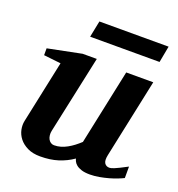

<svg xmlns="http://www.w3.org/2000/svg" viewBox="-124 -770 823 886"><g transform="rotate(20 287.0 -327.5)"><path d="M571.8 -27.8Q561.5 -22.5 543.7 -15.4Q525.9 -8.3 504.2 -2.2Q482.4 3.9 459 8.1Q435.5 12.2 414.1 12.2Q388.2 12.2 372.1 6.8Q356 1.5 346.9 -6.1Q337.9 -13.7 334 -21.7Q330.1 -29.8 329.1 -35.2Q295.9 -12.2 257.3 0Q218.8 12.2 169.9 12.2Q132.8 12.2 107.2 -0.5Q81.5 -13.2 66.7 -32.2Q51.8 -51.3 47.1 -74Q42.5 -96.7 46.9 -117.2L111.8 -423.8L27.8 -433.1V-466.8L192.9 -500H262.2L180.2 -117.2Q177.7 -105.5 179 -94.7Q180.2 -84 184.6 -75.9Q189 -67.9 196.3 -63Q203.6 -58.1 212.9 -58.1Q229.5 -58.1 245.4 -62.7Q261.2 -67.4 276.1 -75.7Q291 -84 305.2 -94.7Q319.3 -105.5 333 -118.2L411.1 -487.8H543.9L461.9 -100.1Q456.1 -72.3 464.1 -60.1Q472.2 -47.9 487.8 -47.9Q491.7 -47.9 496.8 -49.1Q502 -50.3 511 -54Q520 -57.6 534.4 -64.7Q548.8 -71.8 571.8 -84ZM539.1 -585.9H198.2L214.4 -666.5H554.2Z"/></g></svg>

Font: Charis SIL
Style: Bold Italic
Weight: 700
Italic angle: -11°
Foundry: SIL International
Version: Version 4.112